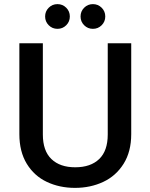

<svg xmlns="http://www.w3.org/2000/svg" viewBox="-20 -905 730 932"><path d="M188 -695V-252Q188 -173 229.5 -133Q271 -93 345 -93Q420 -93 461.5 -133Q503 -173 503 -252V-695H617V-254Q617 -169 580 -110Q543 -51 481 -22Q419 7 344 7Q269 7 207.5 -22Q146 -51 110 -110Q74 -169 74 -254V-695ZM199 -825Q199 -850 216.5 -867.5Q234 -885 259 -885Q284 -885 301.5 -867.5Q319 -850 319 -825Q319 -800 301.5 -782.5Q284 -765 259 -765Q234 -765 216.5 -782.5Q199 -800 199 -825ZM371 -825Q371 -850 388.5 -867.5Q406 -885 431 -885Q456 -885 473.5 -867.5Q491 -850 491 -825Q491 -800 473.5 -782.5Q456 -765 431 -765Q406 -765 388.5 -782.5Q371 -800 371 -825Z"/></svg>

Font: Poppins-Tabular Medium
Style: Regular
Weight: 500
Designer: Ninad Kale (Devanagari), Jonny Pinhorn (Latin)
Foundry: Indian Type Foundry
Version: Version 4.004